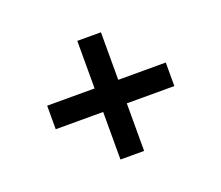

<svg xmlns="http://www.w3.org/2000/svg" viewBox="-88 -651 841 730"><g transform="rotate(-20 333.0 -286.0)"><path d="M285.2 -46.4V-238.8H93.3V-334H285.2V-526.4H380.9V-334H573.2V-238.8H380.9V-46.4Z"/></g></svg>

Font: Interop Med
Style: Regular
Weight: 500
Designer: Rasmus Andersson, Google, Jang Haemin
Foundry: jhaemin
Version: Version 1.007